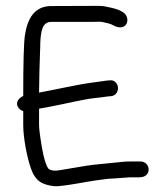

<svg xmlns="http://www.w3.org/2000/svg" viewBox="-20 -640 585 667"><path d="M468.9 -79H430.4C420.9 -79 411.5 -78.5 402 -77.4C366.1 -73.3 337.6 -71.3 303.1 -67.4C280.2 -64.9 208.6 -51.9 188.5 -48.9C164.4 -44.7 152.3 -49.4 147.6 -55.1C141.3 -62.7 132.6 -87.1 125.8 -126.8C119 -166.8 115.7 -193.7 115.7 -205.5V-262.4C127.7 -264.9 143.7 -267.9 159 -270.4C201.7 -278.3 267.9 -294.6 305 -298.8C329.8 -301.6 346.2 -303.6 355.1 -305.1L367.6 -306.1L368.1 -306.2C385 -309.2 391.8 -326 389.5 -338.8C387.4 -350.5 377.4 -363.1 361.3 -360.9L350.1 -359.9L349.7 -359.9C341.7 -358.6 324.1 -356.1 297.2 -352.6C247.5 -346 173.5 -328.8 115.7 -318.3C116 -364 117.3 -416.7 119.7 -477.2C119.7 -517.1 125.3 -541.4 132.4 -551.2C138.7 -560.1 146.3 -564 158.2 -564H302.8C316.5 -564 326.8 -565.5 335.1 -563.7C349.3 -560.7 365.2 -557.5 373.9 -551.8C385.9 -544.7 410 -538.6 419.9 -558.2C423 -564.3 423.1 -571.2 421.6 -577.8C415.9 -602.4 381.6 -610.9 341.6 -618.3C334 -619.8 316.9 -619.8 286 -619.5C255.5 -619.2 212.9 -619 158.2 -619C98.2 -619 75.2 -573.1 66.7 -518.7C62.5 -491.4 60.7 -422.5 60.7 -306.5C55.4 -304.2 47 -298.7 42.8 -292C33.1 -276.9 44.3 -258.8 60.7 -254V-205.5C60.7 -162.1 73.5 -95 86.9 -56.1C102.7 -10.2 126.8 1.7 167.8 6.8C189.9 9.8 292.5 -10.8 308.3 -12.6C334.2 -15.5 353.2 -20 375.9 -20H376.3L431.3 -24H462.4C472.5 -24 484.5 -25.7 491.7 -35.9C495 -40.5 496.4 -46.1 496.4 -51.5C496.4 -66.5 483.9 -79 468.9 -79Z"/></svg>

Font: MewTooHand
Style: BdCond
Weight: 400
Designer: Mew Too, Robert Jablonski
Version: Version 0.77